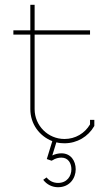

<svg xmlns="http://www.w3.org/2000/svg" viewBox="-20 -591 450 804"><path d="M199 60 216 5C227 8 238 9 250 9C303 9 349 -19 374 -62L375 -64V-89H357V-70C335 -33 296 -9 250 -9C181 -9 125 -65 125 -134V-446H357V-464H125V-571H107V-464H36V-446H107V-134C107 -72 145 -21 199 0L176 75L196 82L200 80C212 72 226 69 237 69C266 69 279 93 279 118C279 146 261 175 223 175C204 175 187 167 175 152L161 162C176 182 199 193 223 193C272 193 297 155 297 118C297 83 277 51 237 51C225 51 211 54 199 60Z"/></svg>

Font: Rawengulk
Style: Light
Weight: 300
Version: Version 0.9